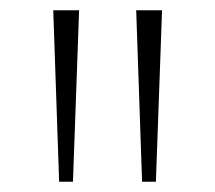

<svg xmlns="http://www.w3.org/2000/svg" viewBox="-20 -828 420 375"><path d="M95.5 -473 84 -808H134.5L122.5 -473ZM257.5 -473 246 -808H296.5L284.5 -473Z"/></svg>

Font: Encode Sans Expanded ExtraLight
Style: Regular
Weight: 200
Width: 7
Designer: Multiple Designers
Foundry: Impallari Type
Version: Version 3.000; ttfautohint (v1.8.3) -l 8 -r 50 -G 200 -x 14 